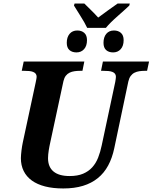

<svg xmlns="http://www.w3.org/2000/svg" viewBox="-20 -1065 870 1095"><path d="M377 -61Q422.4 -61 453.6 -74.2Q484.9 -87.4 505.9 -110.6Q526.9 -133.8 539.6 -165.8Q552.2 -197.8 560.1 -235.8L637.2 -597.2Q638.7 -605.5 639.9 -614.3Q641.1 -623 641.1 -627Q641.1 -637.7 635.7 -644.5Q630.4 -651.4 620.8 -655Q611.3 -658.7 597.9 -659.9Q584.5 -661.1 568.8 -661.1H556.2L566.9 -713.9H830.1L818.8 -661.1H806.2Q790 -661.1 774.9 -658.9Q759.8 -656.7 747.1 -650.4Q734.4 -644 725.3 -631.8Q716.3 -619.6 711.9 -600.1L631.8 -220.2Q620.1 -164.1 596.9 -121.1Q573.7 -78.1 537.8 -49.1Q502 -20 453.1 -5.1Q404.3 9.8 340.8 9.8Q282.2 9.8 237.3 -1.7Q192.4 -13.2 161.6 -35.4Q130.9 -57.6 115 -89.8Q99.1 -122.1 99.1 -163.1Q99.1 -170.9 100.1 -182.6Q101.1 -194.3 102.5 -206.8Q104 -219.2 106 -231.2Q107.9 -243.2 109.9 -252L183.1 -592.8Q189 -619.6 189 -627Q189 -637.7 183.6 -644.5Q178.2 -651.4 168.7 -655Q159.2 -658.7 146 -659.9Q132.8 -661.1 117.2 -661.1H104L115.2 -713.9H460.9L450.2 -661.1H437Q420.4 -661.1 405 -658.9Q389.6 -656.7 377 -650.6Q364.3 -644.5 355.2 -632.8Q346.2 -621.1 341.8 -602.1L266.1 -250Q264.2 -241.2 262 -230.5Q259.8 -219.7 258.1 -208.3Q256.3 -196.8 255.1 -185.1Q253.9 -173.3 253.9 -163.1Q253.9 -112.8 285.2 -86.9Q316.4 -61 377 -61ZM420.9 -891.1Q445.3 -891.1 460.7 -877.4Q476.1 -863.8 476.1 -835.9Q476.1 -803.2 459.5 -784.7Q442.9 -766.1 416 -766.1Q391.1 -766.1 376 -779.5Q360.8 -793 360.8 -820.8Q360.8 -853 377 -872.1Q393.1 -891.1 420.9 -891.1ZM629.9 -891.1Q654.3 -891.1 669.7 -877.4Q685.1 -863.8 685.1 -835.9Q685.1 -803.2 668.5 -784.7Q651.9 -766.1 625 -766.1Q600.1 -766.1 585.2 -779.5Q570.3 -793 570.3 -820.8Q570.3 -853 586.2 -872.1Q602.1 -891.1 629.9 -891.1ZM405.3 -1044.9H460.9Q462.9 -1043 493.9 -1012.5Q524.9 -981.9 540 -964.8Q553.2 -974.6 591.8 -1002.9Q630.4 -1031.2 650.9 -1044.9H720.2L717.3 -1033.2Q702.6 -1018.6 654.5 -976.3Q606.4 -934.1 584 -906.2H477.1Q464.8 -933.1 436.5 -977.8Q408.2 -1022.5 401.9 -1033.2Z"/></svg>

Font: Droid Serif
Style: Bold Italic
Weight: 700
Italic angle: -12°
Designer: Monotype Design team
Foundry: Monotype Imaging Inc.
Version: Version 1.03